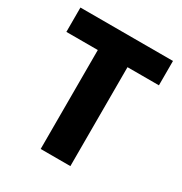

<svg xmlns="http://www.w3.org/2000/svg" viewBox="-167 -838 914 963"><g transform="rotate(30 290.0 -357.0)"><path d="M376 0H204V-573H22V-714H558V-573H376Z"/></g></svg>

Font: Noto Sans Hebrew Thin ExtraBold
Style: Regular
Weight: 800
Version: Version 3.001